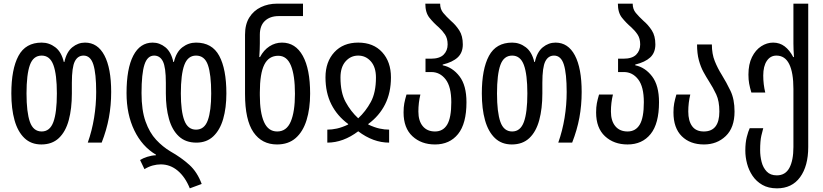

<svg xmlns="http://www.w3.org/2000/svg" viewBox="-20 -780 4500 1050"><path d="M206 10Q150 10 113.5 -25Q77 -60 59.5 -122.5Q42 -185 42 -269Q42 -402 81 -474.5Q120 -547 208 -547Q249 -547 282.5 -521.5Q316 -496 329 -441H332Q344 -496 375.5 -521.5Q407 -547 445 -547Q514 -547 551 -477Q588 -407 588 -277Q588 -204 575.5 -136.5Q563 -69 536 0H460Q483 -65 494.5 -135.5Q506 -206 506 -277Q506 -378 490.5 -427Q475 -476 437 -476Q405 -476 389 -444Q373 -412 373 -327V-269Q373 -186 356 -123Q339 -60 302 -25Q265 10 206 10ZM208 -61Q253 -61 272 -113Q291 -165 291 -269Q291 -373 272 -424.5Q253 -476 208 -476Q162 -476 143.5 -424.5Q125 -373 125 -269Q125 -166 143.5 -113.5Q162 -61 208 -61Z M1018 250Q993 188 952 153.5Q911 119 859 119Q838 119 815.5 125Q793 131 770 145L746 95Q762 85 785.5 77.5Q809 70 833 69V66Q757 21 714.5 -67Q672 -155 672 -271Q672 -405 709 -476Q746 -547 815 -547Q853 -547 884.5 -521.5Q916 -496 928 -441H931Q944 -496 977.5 -521.5Q1011 -547 1052 -547Q1140 -547 1179 -474.5Q1218 -402 1218 -269Q1218 -190 1200.5 -129.5Q1183 -69 1146.5 -34.5Q1110 0 1054 0Q995 0 958 -34.5Q921 -69 904 -130Q887 -191 887 -269V-327Q887 -412 871 -444Q855 -476 823 -476Q786 -476 770 -426.5Q754 -377 754 -271Q754 -177 776 -115.5Q798 -54 834 -15.5Q870 23 912 48Q972 82 1015.5 121.5Q1059 161 1083 226ZM1052 -71Q1098 -71 1116.5 -122.5Q1135 -174 1135 -269Q1135 -373 1117 -424.5Q1099 -476 1052 -476Q1007 -476 988 -424.5Q969 -373 969 -269Q969 -172 988 -121.5Q1007 -71 1052 -71Z M1495 10Q1412 10 1366 -57Q1320 -124 1320 -266V-590Q1320 -647 1343.5 -684.5Q1367 -722 1407 -741Q1447 -760 1495 -760H1637V-692H1504Q1457 -692 1429 -666Q1401 -640 1401 -590V-542Q1401 -513 1398 -468H1402Q1422 -506 1453.5 -526.5Q1485 -547 1522 -547Q1596 -547 1636 -474.5Q1676 -402 1676 -268Q1676 -186 1656.5 -123Q1637 -60 1597 -25Q1557 10 1495 10ZM1496 -61Q1547 -61 1570 -115Q1593 -169 1593 -267Q1593 -368 1571 -421.5Q1549 -475 1502 -475Q1450 -475 1425.5 -426.5Q1401 -378 1401 -274V-259Q1401 -164 1424 -112.5Q1447 -61 1496 -61Z M1770 0V-71Q1795 -71 1822.5 -77Q1850 -83 1884 -99V-102Q1824 -146 1792 -209.5Q1760 -273 1760 -357Q1760 -442 1808.5 -494.5Q1857 -547 1939 -547Q2022 -547 2070 -494.5Q2118 -442 2118 -357Q2118 -273 2086 -209.5Q2054 -146 1994 -102V-99Q2028 -83 2055.5 -77Q2083 -71 2108 -71V0Q2021 0 1939 -62Q1857 0 1770 0ZM1939 -133Q1980 -171 2008 -222.5Q2036 -274 2036 -356Q2036 -413 2008 -444.5Q1980 -476 1939 -476Q1898 -476 1870 -444.5Q1842 -413 1842 -356Q1842 -274 1870 -222.5Q1898 -171 1939 -133Z M2359 10Q2284 10 2235.5 -35Q2187 -80 2187 -165Q2187 -194 2191 -215Q2195 -236 2203 -263H2279Q2268 -218 2268 -170Q2268 -119 2292 -90Q2316 -61 2359 -61Q2403 -61 2425.5 -98.5Q2448 -136 2448 -221Q2448 -306 2417 -346Q2386 -386 2339 -386H2307V-459H2336Q2384 -459 2406 -481Q2428 -503 2428 -537Q2428 -570 2413.5 -591.5Q2399 -613 2379 -631Q2351 -655 2328.5 -683Q2306 -711 2306 -760H2387Q2387 -730 2404 -709.5Q2421 -689 2446 -666Q2472 -644 2491.5 -614Q2511 -584 2511 -537Q2511 -492 2483 -466Q2455 -440 2401 -427V-423Q2455 -412 2493 -362.5Q2531 -313 2531 -221Q2531 -104 2485 -47Q2439 10 2359 10Z M2779 10Q2723 10 2686.5 -25Q2650 -60 2632.5 -122.5Q2615 -185 2615 -269Q2615 -402 2654 -474.5Q2693 -547 2781 -547Q2822 -547 2855.5 -521.5Q2889 -496 2902 -441H2905Q2917 -496 2948.5 -521.5Q2980 -547 3018 -547Q3087 -547 3124 -477Q3161 -407 3161 -277Q3161 -204 3148.5 -136.5Q3136 -69 3109 0H3033Q3056 -65 3067.5 -135.5Q3079 -206 3079 -277Q3079 -378 3063.5 -427Q3048 -476 3010 -476Q2978 -476 2962 -444Q2946 -412 2946 -327V-269Q2946 -186 2929 -123Q2912 -60 2875 -25Q2838 10 2779 10ZM2781 -61Q2826 -61 2845 -113Q2864 -165 2864 -269Q2864 -373 2845 -424.5Q2826 -476 2781 -476Q2735 -476 2716.5 -424.5Q2698 -373 2698 -269Q2698 -166 2716.5 -113.5Q2735 -61 2781 -61Z M3412 10Q3337 10 3288.5 -35Q3240 -80 3240 -165Q3240 -194 3244 -215Q3248 -236 3256 -263H3332Q3321 -218 3321 -170Q3321 -119 3345 -90Q3369 -61 3412 -61Q3456 -61 3478.5 -98.5Q3501 -136 3501 -221Q3501 -306 3470 -346Q3439 -386 3392 -386H3360V-459H3389Q3437 -459 3459 -481Q3481 -503 3481 -537Q3481 -570 3466.5 -591.5Q3452 -613 3432 -631Q3404 -655 3381.5 -683Q3359 -711 3359 -760H3440Q3440 -730 3457 -709.5Q3474 -689 3499 -666Q3525 -644 3544.5 -614Q3564 -584 3564 -537Q3564 -492 3536 -466Q3508 -440 3454 -427V-423Q3508 -412 3546 -362.5Q3584 -313 3584 -221Q3584 -104 3538 -47Q3492 10 3412 10Z M3830 10Q3754 10 3708.5 -35Q3663 -80 3663 -165Q3663 -194 3667 -215Q3671 -236 3679 -263H3755Q3744 -218 3744 -170Q3744 -119 3765 -90Q3786 -61 3829 -61Q3914 -61 3914 -170Q3914 -227 3897 -263.5Q3880 -300 3858 -334Q3842 -359 3827 -386.5Q3812 -414 3802 -450.5Q3792 -487 3792 -537H3873Q3873 -485 3889 -445.5Q3905 -406 3927 -371Q3953 -329 3975 -283Q3997 -237 3997 -170Q3997 -82 3949 -36Q3901 10 3830 10Z M4229 250Q4182 250 4149 231Q4116 212 4095.5 181.5Q4075 151 4065.5 115Q4056 79 4056 44Q4056 0 4064 -31Q4072 -62 4080 -79H4154Q4150 -66 4143.5 -37.5Q4137 -9 4137 41Q4137 74 4145 105.5Q4153 137 4173 158Q4193 179 4228 179Q4275 179 4297 138Q4319 97 4319 24V-294Q4319 -383 4296 -429.5Q4273 -476 4226 -476Q4193 -476 4173.5 -447Q4154 -418 4154 -367Q4154 -319 4165 -274H4089Q4081 -301 4077 -322.5Q4073 -344 4073 -372Q4073 -429 4092.5 -468Q4112 -507 4143 -527Q4174 -547 4208 -547Q4244 -547 4271 -526.5Q4298 -506 4318 -468H4322Q4319 -513 4319 -542V-760H4400V24Q4400 128 4355.5 189Q4311 250 4229 250Z"/></svg>

Font: Noto Sans Georgian ExtraCondensed
Style: Regular
Weight: 400
Width: 2
Designer: Monotype Design Team, Akaki Razmadze
Foundry: Google LLC
Version: Version 2.005; ttfautohint (v1.8.4.7-5d5b)